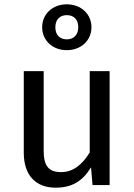

<svg xmlns="http://www.w3.org/2000/svg" viewBox="-20 -856 622 888"><path d="M289 -836C222 -836 175 -790 175 -730C175 -670 222 -624 289 -624C356 -624 403 -670 403 -730C403 -790 356 -836 289 -836ZM289 -786C322 -786 342 -765 342 -730C342 -695 321 -674 289 -674C256 -674 236 -695 236 -730C236 -765 256 -786 289 -786ZM487 -527H395V-151C358 -90 314 -60 263 -60C206 -60 182 -87 182 -159V-527H90V-149C90 -46 145 12 237 12C312 12 361 -17 401 -82L408 0H487Z"/></svg>

Font: Fira Sans
Style: Regular
Weight: 400
Designer: Carrois Corporate & Edenspiekermann AG
Foundry: Carrois Corporate GbR & Edenspiekermann AG
Version: Version 4.203